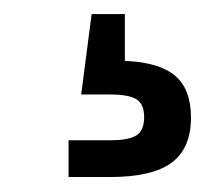

<svg xmlns="http://www.w3.org/2000/svg" viewBox="-20 -43 308 268"><path d="M75.7 204.1V152.8H133.3Q160.2 152.8 170.7 145.8Q181.2 138.7 181.2 120.6Q181.2 102.5 170.7 95.7Q160.2 88.9 133.3 88.9H93.3L107.9 -23.4H154.3V0V42Q202.1 43.9 224.4 62.7Q246.6 81.5 246.6 121.1Q246.6 164.1 219.5 184.1Q192.4 204.1 133.8 204.1Z"/></svg>

Font: Inter Variable LoSnoCo
Style: Regular
Weight: 400
Designer: Rasmus Andersson
Foundry: rsms
Version: Version 4.000;git-a52131595; featfreeze: case,dlig,ss01,ss02